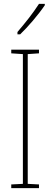

<svg xmlns="http://www.w3.org/2000/svg" viewBox="-20 -970 259 990"><path d="M211 -943V-950H181C147 -898 115 -858 70 -805V-793H84C123 -830 178 -894 211 -943ZM181 0V-19L123 -22V-691L181 -695V-714H38V-695L98 -691V-22L38 -19V0Z"/></svg>

Font: Noto Sans Myanmar ExtraCondensed Thin
Style: Regular
Weight: 100
Width: 2
Designer: Monotype Design Team
Foundry: Monotype Imaging Inc.
Version: Version 2.107